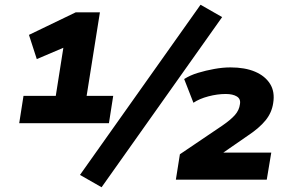

<svg xmlns="http://www.w3.org/2000/svg" viewBox="-20 -757 1227 809"><path d="M61 -238 79 -353H215L250 -575L304 -580L135 -508L102 -610L299 -705H401L345 -353H457L439 -238ZM408 32 317 -20 825 -737 916 -685ZM721 0 738 -107 917 -228Q952 -252 970 -272.5Q988 -293 991 -318Q995 -340 978 -350.5Q961 -361 931 -361Q896 -361 858 -351Q820 -341 795 -324L756 -424Q781 -440 814 -450Q847 -460 883 -466.5Q919 -473 951 -473Q1012 -473 1054.5 -455Q1097 -437 1118 -403.5Q1139 -370 1131 -322Q1125 -282 1099 -250Q1073 -218 1025 -186L918 -112L917 -114H1123L1104 0Z"/></svg>

Font: Nunito Sans 7pt Black
Style: Italic
Weight: 900
Italic angle: -9°
Version: Version 3.101;gftools[0.9.27]